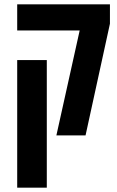

<svg xmlns="http://www.w3.org/2000/svg" viewBox="-20 -622 539 882"><path d="M239 0H373L485 -513V-602H59V-482H346ZM59 240H195V-346H59Z"/></svg>

Font: Noto Sans Hebrew ExtraCondensed
Style: Bold
Weight: 700
Width: 2
Designer: Monotype Design Team
Foundry: Monotype Imaging Inc.
Version: Version 2.004